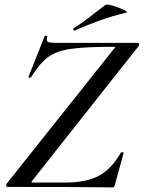

<svg xmlns="http://www.w3.org/2000/svg" viewBox="-20 -811 623 833"><path d="M12 0Q8 0 7 -4.5Q6 -9 8 -13L475 -600Q480 -605 479.5 -606.5Q479 -608 473 -608Q346 -608 284.5 -598.5Q223 -589 187.5 -562.5Q152 -536 114 -475L110 -473Q107 -473 105 -475Q103 -477 104 -479L174 -655Q174 -656 177 -656Q180 -656 183 -654.5Q186 -653 185 -651Q183 -646 183 -639Q183 -630 192.5 -627.5Q202 -625 230 -625H577Q581 -625 582.5 -620Q584 -615 582 -612L120 -27Q116 -22 116.5 -20.5Q117 -19 122 -19H262Q353 -19 407.5 -47.5Q462 -76 504 -148Q506 -151 509 -151Q512 -151 514.5 -149.5Q517 -148 516 -146L478 -8Q478 -5 475 -1.5Q472 2 469 2Q330 0 12 0ZM303 -678Q299 -678 298 -682.5Q297 -687 300 -689Q332 -708 388 -752Q434 -787 438 -790Q443 -794 470 -786Q497 -778 517.5 -768Q538 -758 527 -756Q465 -741 413.5 -722.5Q362 -704 305 -679Z"/></svg>

Font: Cormorant Infant SemiBold
Style: Italic
Weight: 600
Italic angle: -10°
Designer: Christian Thalmann (Catharsis Fonts)
Foundry: Catharsis Fonts
Version: Version 4.000